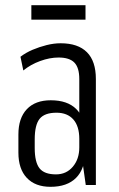

<svg xmlns="http://www.w3.org/2000/svg" viewBox="-20 -714 458 741"><path d="M286 -176V-409Q286 -453 267 -472.5Q248 -492 206 -492Q172 -492 135 -478.5Q98 -465 70 -442L59 -495Q80 -511 106 -522Q132 -533 160 -540Q188 -547 214 -547Q281 -547 315.5 -512.5Q350 -478 350 -409V0H311ZM175 7Q116 7 83.5 -27.5Q51 -62 51 -125V-195Q51 -258 83.5 -292.5Q116 -327 176 -327Q240 -327 274 -293.5Q308 -260 308 -197V-126Q308 -62 273.5 -27.5Q239 7 175 7ZM196 -41Q236 -41 261 -70.5Q286 -100 286 -145V-178Q286 -227 263 -253Q240 -279 198 -279Q152 -279 133 -255.5Q114 -232 114 -176V-143Q114 -88 132.5 -64.5Q151 -41 196 -41ZM310 -694V-638H101V-694Z"/></svg>

Font: Pathway Extreme Condensed ExtraLight
Style: Regular
Weight: 250
Width: 3
Version: Version 1.001;gftools[0.9.26]